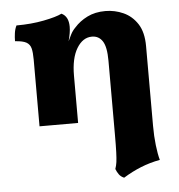

<svg xmlns="http://www.w3.org/2000/svg" viewBox="-52 -516 756 813"><g transform="rotate(-5 326.5 -109.5)"><path d="M443 248Q429 242 421.5 231.5Q414 221 409 208Q414 194 416 179Q418 164 419 137.5Q420 111 420 63V-251Q420 -310 404 -334.5Q388 -359 359 -359Q320 -359 294.5 -317Q269 -275 269 -201V0H105V-284Q105 -314 100.5 -331.5Q96 -349 81 -357.5Q66 -366 33 -368Q33 -385 35.5 -402.5Q38 -420 45 -434Q108 -434 161.5 -444.5Q215 -455 239 -467Q269 -453 269 -409Q269 -384 259 -348Q265 -361 272.5 -376Q280 -391 293 -404Q315 -429 348 -445.5Q381 -462 425 -462Q465 -462 501.5 -445.5Q538 -429 561 -393.5Q584 -358 584 -299V40Q584 84 588.5 122.5Q593 161 600 186Q557 194 518.5 209.5Q480 225 443 248Z"/></g></svg>

Font: Vollkorn ExtraBold
Style: Regular
Weight: 800
Designer: Friedrich Althausen
Foundry: Friedrich Althausen
Version: Version 5.000; ttfautohint (v1.8.3)